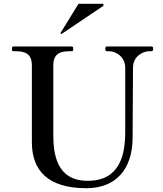

<svg xmlns="http://www.w3.org/2000/svg" viewBox="-20 -978 861 1012"><path d="M306 -800C304 -799 304 -799 303 -799C301 -799 299 -802 299 -803C299 -804 299 -804 300 -806L394 -958H519C523 -958 526 -955 526 -952C526 -950 525 -948 523 -946ZM435 14C591 14 679 -86 679 -254C679 -321 681 -536 681 -621C681 -678 729 -708 767 -708H779C785 -708 787 -713 787 -720C787 -728 786 -733 779 -733H542C537 -733 535 -728 535 -720C535 -713 537 -708 542 -708H555C592 -708 640 -678 640 -621V-283C640 -162 612 -25 442 -25C275 -25 261 -172 261 -269V-634C261 -696 299 -708 346 -708H359C365 -708 366 -713 366 -720C366 -728 365 -733 359 -733H50C44 -733 43 -728 43 -720C43 -713 44 -708 50 -708H63C110 -708 148 -696 148 -634V-228C148 -79 233 14 435 14Z"/></svg>

Font: Shippori Mincho OTF SemiBold
Style: Regular
Weight: 600
Designer: FONTDASU
Foundry: FONTDASU / Google Inc. / but / Adobe
Version: Version 3.300;hotconv 1.0.109;makeotfexe 2.5.65596